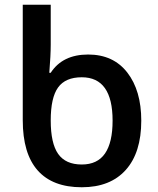

<svg xmlns="http://www.w3.org/2000/svg" viewBox="-20 -780 666 810"><path d="M76 -273V-760H194V-592Q194 -547 188 -473H194Q244 -550 352 -550Q458 -550 517 -474Q576 -398 576 -271Q576 -136 510.5 -63Q445 10 325 10Q202 10 139 -61Q76 -132 76 -273ZM455 -271Q455 -454 325 -454Q256 -454 225 -411Q194 -368 194 -272Q194 -175 225.5 -130.5Q257 -86 325 -86Q391 -86 423 -132.5Q455 -179 455 -271Z"/></svg>

Font: Noto Sans Georgian Medium
Style: Regular
Weight: 500
Designer: Monotype Design team
Foundry: Monotype Imaging Inc.
Version: Version 1.000